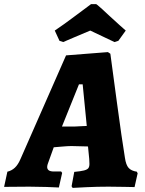

<svg xmlns="http://www.w3.org/2000/svg" viewBox="-56 -909 706 936"><path d="M611 -72 615 -64 600 3Q587 3 550 2Q513 1 473 1Q419 1 366 3.5Q313 6 298 7L293 -1L306 -71Q338 -74 353.5 -78Q369 -82 374.5 -89Q380 -96 380 -110L379 -134L373 -195L292 -197Q276 -197 247.5 -194.5Q219 -192 206 -191L183 -127Q174 -105 174 -95Q174 -73 206 -73H242L247 -66L231 5Q217 4 171 2.5Q125 1 87 1L-36 2L-20 -72Q1 -77 16.5 -91.5Q32 -106 44 -134L266 -639L470 -655L482 -647Q490 -588 514 -409.5Q538 -231 553 -140Q558 -105 571 -90.5Q584 -76 611 -72ZM305 -292Q317 -292 345 -294L367 -295L347 -498H329L246 -292ZM388 -889H411Q412 -892 441.5 -865Q471 -838 476 -833Q537 -777 557 -760L521 -710L502 -704Q400 -753 384 -760L308 -728L252 -704L234 -710L211 -760Q250 -786 309.5 -830.5Q369 -875 388 -889Z"/></svg>

Font: Alegreya SC ExtraBold
Style: Italic
Weight: 800
Italic angle: -7°
Designer: Juan Pablo del Peral
Foundry: Huerta Tipografica
Version: Version 2.007; ttfautohint (v1.6)